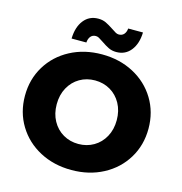

<svg xmlns="http://www.w3.org/2000/svg" viewBox="-131 -1036 1107 1168"><g transform="rotate(15 423.0 -452.0)"><path d="M34 -350Q34 -454 84.5 -537Q135 -620 223.5 -667Q312 -714 423 -714Q534 -714 622.5 -667Q711 -620 761.5 -537Q812 -454 812 -350Q812 -246 761.5 -163Q711 -80 622.5 -33Q534 14 423 14Q312 14 223.5 -33Q135 -80 84.5 -163Q34 -246 34 -350ZM612 -350Q612 -409 587 -454.5Q562 -500 519 -525Q476 -550 423 -550Q370 -550 327 -525Q284 -500 259 -454.5Q234 -409 234 -350Q234 -291 259 -245.5Q284 -200 327 -175Q370 -150 423 -150Q476 -150 519 -175Q562 -200 587 -245.5Q612 -291 612 -350ZM405 -789Q386 -802 376.5 -807Q367 -812 357 -812Q337 -812 325 -798Q313 -784 311 -759H218Q220 -832 254 -875Q288 -918 345 -918Q372 -918 393 -908Q414 -898 441 -880Q460 -867 469.5 -862Q479 -857 489 -857Q509 -857 521 -870.5Q533 -884 535 -907H628Q626 -836 592 -793Q558 -750 501 -750Q474 -750 452.5 -760.5Q431 -771 405 -789Z"/></g></svg>

Font: Montserrat Alternates ExtraBold
Style: Regular
Weight: 800
Designer: Julieta Ulanovsky
Foundry: Julieta Ulanovsky
Version: Version 7.200